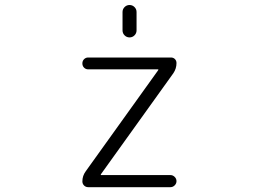

<svg xmlns="http://www.w3.org/2000/svg" viewBox="-20 -777 1040 775"><path d="M474.6 -654.3V-728.5Q474.6 -740.2 482.9 -748.5Q491.2 -756.8 502.9 -756.8Q514.6 -756.8 522.9 -748.5Q531.2 -740.2 531.2 -728.5V-654.3Q531.2 -642.6 522.9 -634.3Q514.6 -626 502.9 -626Q491.2 -626 482.9 -634.3Q474.6 -642.6 474.6 -654.3ZM335.9 -544.9H669.9Q679.7 -544.9 686 -538.6Q692.4 -532.2 692.4 -522.5Q692.4 -500 679.7 -481.4L387.7 -74.2Q384.8 -70.3 388.7 -70.3H668Q677.7 -70.3 685.1 -63Q692.4 -55.7 692.4 -45.9Q692.4 -36.1 685.1 -28.8Q677.7 -21.5 668 -21.5H335.9Q326.2 -21.5 319.3 -28.3Q312.5 -35.2 312.5 -44.9Q312.5 -67.4 326.2 -85.9L618.2 -493.2Q621.1 -497.1 617.2 -497.1H335.9Q326.2 -497.1 319.3 -503.9Q312.5 -510.7 312.5 -521Q312.5 -531.2 319.3 -538.1Q326.2 -544.9 335.9 -544.9Z"/></svg>

Font: Gen Jyuu Gothic L Monospace Light
Style: Regular
Weight: 300
Designer: [Source Han Sans]
Ryoko NISHIZUKA  (kana & ideographs); Paul D. Hunt (Latin, Greek & Cyrillic); Wenlong ZHANG  (bopomofo
Version: Version 1.002.20150607